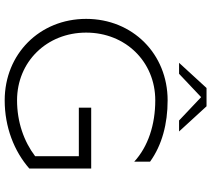

<svg xmlns="http://www.w3.org/2000/svg" viewBox="-62 -854 922 839"><g transform="rotate(90 399.5 -435.0)"><path d="M255 -756H303L405 -852.4L507 -756H555L445 -876H365ZM419 6C535.8 6 641.4 -35.3 717 -101.7V-372H451V-318H663V-127C598.6 -77.9 513 -48 419 -48C250.3 -48 123 -177.9 123 -350C123 -522.1 250.3 -652 419 -652C525.2 -652 620.8 -620.8 687 -560V-629.2C614.6 -681.5 521.1 -706 419 -706C216.1 -706 63 -552.9 63 -350C63 -147.1 216.1 6 419 6Z"/></g></svg>

Font: Resamitz
Style: Regular
Weight: 500
Designer: gluk
Foundry: gluk
Version: Version 0.047